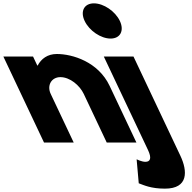

<svg xmlns="http://www.w3.org/2000/svg" viewBox="-195 -850 1145 1145"><path d="M365.1 -830C307.1 -830 282.3 -783 309.8 -725C337.2 -667 406.4 -620 464.4 -620C522.4 -620 547.2 -667 519.8 -725C492.3 -783 423.1 -830 365.1 -830ZM424 -513H601L880.8 79C923.9 170 929.5 275 788.5 275C704.5 275 662.6 254 632.4 243L619.8 100C619.8 100 649.9 115 671.9 115C701.9 115 710.5 93 687.8 45ZM67.5 0H244.5L107.4 -290C83.3 -341 112.1 -390 165.1 -390C222.1 -390 280.3 -341 304.4 -290L441.5 0H618.5L458.7 -338C391.1 -481 237.9 -528 143.9 -528C87.9 -528 50.6 -499 29.5 -459H27.5L2 -513H-175Z"/></svg>

Font: Hussar
Style: BdOpOblFive
Weight: 700
Foundry: Cannot Into Space Fonts
Version: Version 2.00